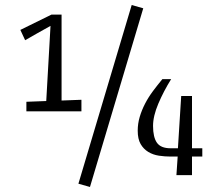

<svg xmlns="http://www.w3.org/2000/svg" viewBox="-20 -697 882 764"><path d="M61 0ZM504 -677 550 -664 338 47 292 34ZM185 -639H225V-297L304 -300V-254H85V-292L164 -295Q168 -372 172.5 -444.5Q177 -517 181 -594Q156 -580 130 -565.5Q104 -551 80 -537L61 -578ZM687 -74H659Q636 -74 612.5 -77.5Q589 -81 570 -92.5Q551 -104 539.5 -124Q528 -144 528 -177Q528 -205 536 -232Q544 -259 557.5 -285Q571 -311 589 -335Q607 -359 626 -382H661Q631 -334 610 -284.5Q589 -235 589 -196Q589 -151 604.5 -129Q620 -107 659 -107H688L701 -315H744V-107H785V-74H744V0H682Z"/></svg>

Font: Combo
Style: Regular
Weight: 400
Designer: Eduardo Rodriguez Tunni
Foundry: Eduardo Rodriguez Tunni
Version: Version 1.001